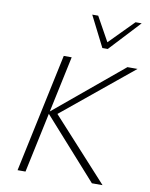

<svg xmlns="http://www.w3.org/2000/svg" viewBox="-97 -977 817 1048"><g transform="rotate(10 311.5 -453.5)"><path d="M486 0 183 -339 567 -658H623L219 -327L225 -351L545 0ZM74 0 214 -658H258L118 0ZM414 -737 425 -762 568 -907H602L444 -737ZM414 -737 328 -907H361L441 -763L444 -737Z"/></g></svg>

Font: Ysabeau ExtraLight
Style: Italic
Weight: 250
Italic angle: -12°
Version: Version 2.000;gftools[0.9.27.dev2+g8671c4b]